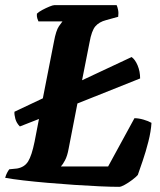

<svg xmlns="http://www.w3.org/2000/svg" viewBox="-35 -724 619 744"><path d="M42 -234Q29 -247 24.5 -263.5Q20 -280 21 -291L131 -343L174 -562Q182 -606 193.5 -622.5Q205 -639 207 -641H114Q112 -645 109.5 -653Q107 -661 108 -671Q115 -678 129 -685.5Q143 -693 156.5 -698.5Q170 -704 175 -704H417Q420 -698 422.5 -686Q425 -674 423 -659L376 -646Q349 -639 334.5 -622Q320 -605 312 -560L283 -413L475 -503Q489 -493 498.5 -470Q508 -447 508 -420L265 -323L231 -148Q226 -120 217 -103Q208 -86 201 -79H384L486 -266Q502 -266 521 -260.5Q540 -255 552 -248Q550 -215 540 -175.5Q530 -136 518 -101Q506 -66 499 -46Q492 -38 477.5 -27Q463 -16 448.5 -8Q434 0 427 0Q397 0 352 -2Q307 -4 254.5 -7.5Q202 -11 150 -15.5Q98 -20 55 -25Q12 -30 -15 -35Q-12 -46 -7.5 -54.5Q-3 -63 1 -68L31 -71Q60 -76 74 -98.5Q88 -121 99 -175L116 -263Z"/></svg>

Font: Texturina 72pt 72pt ExtraBold
Style: Italic
Weight: 800
Italic angle: -11°
Designer: Guillermo Torres Carreño
Foundry: Omnibus-Type
Version: Version 1.002; ttfautohint (v1.8.3)